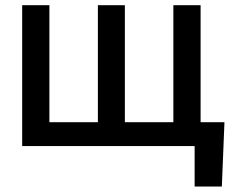

<svg xmlns="http://www.w3.org/2000/svg" viewBox="-20 -550 896 723"><path d="M815.4 152.3H712.9V0H63.5V-530.3H166V-89.8H348.6V-530.3H450.2V-89.8H632.8V-530.3H735.4V-89.8H825.2Z"/></svg>

Font: Pretendard GOV Medium
Style: Regular
Weight: 500
Designer: Base glyphs from Inter by Rasmus Andersson; Hangeul glyphs from Noto Sans CJK(Source Han Sans) by Jang Soo-young and Kan
Foundry: Kil Hyung-jin
Version: Version 1.309